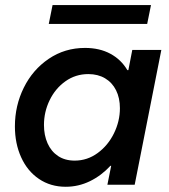

<svg xmlns="http://www.w3.org/2000/svg" viewBox="-20 -714 652 742"><path d="M37.6 -225.6Q37.6 -305.7 72 -375.2Q106.4 -444.8 168.5 -486.8Q230.5 -528.8 308.6 -528.8Q364.7 -528.8 406.5 -506.3Q448.2 -483.9 472.2 -442.9H476.1L491.2 -521H603.5L500.5 0H395L409.7 -73.2H406.7Q371.6 -35.2 327.4 -13.7Q283.2 7.8 233.9 7.8Q175.3 7.8 130.6 -22.5Q85.9 -52.7 61.8 -106Q37.6 -159.2 37.6 -225.6ZM443.4 -295.9Q443.4 -335.4 428.5 -365.2Q413.6 -395 386 -411.4Q358.4 -427.7 321.3 -427.7Q272 -427.7 232.9 -399.9Q193.8 -372.1 171.9 -326.9Q149.9 -281.7 149.9 -231Q149.9 -191.4 163.8 -160.2Q177.7 -128.9 204.3 -111.1Q231 -93.3 268.6 -93.3Q317.4 -93.3 357.4 -122.6Q397.5 -151.9 420.4 -198.7Q443.4 -245.6 443.4 -295.9ZM183.1 -694.3H563.5L548.8 -621.6H168.5Z"/></svg>

Font: Reddit Sans Chocolate SemiBold
Style: Italic
Weight: 600
Italic angle: -11.25°
Designer: Stephen Hutchings
Version: Version 1.013